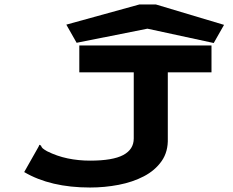

<svg xmlns="http://www.w3.org/2000/svg" viewBox="-20 -826 1040 857"><path d="M382 11Q205 11 88 -58L152 -171L156 -180L163 -176Q165 -169 170.5 -164Q176 -159 190 -151Q234 -129 282 -119Q330 -109 382 -109Q483 -109 530 -134Q577 -159 577 -208V-503H334V-623H924V-503H729V-209Q731 -149 701.5 -107Q672 -65 622 -39Q572 -13 509.5 -1Q447 11 382 11ZM322 -635 276 -716 602 -806H676L980 -715L934 -634L638 -698Z"/></svg>

Font: Inconsolata UltraExpanded Black
Style: Regular
Weight: 900
Width: 9
Monospace: yes
Designer: Raph Levien, Cyreal, Brenton Simpson
Foundry: Raph Levien, Cyreal, Google
Version: Version 3.001; ttfautohint (v1.8.2.53-6de2)